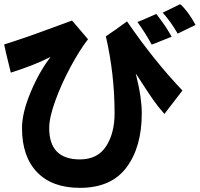

<svg xmlns="http://www.w3.org/2000/svg" viewBox="-21 -768 962 925"><path d="M878 -627 835 -606Q803 -662 763 -707L847 -748Q885 -715 921 -648Q914 -645 878 -627ZM758 -572 710 -553Q677 -613 641 -662Q660 -669 696 -685Q708 -691 732 -701Q758 -667 773 -645Q788 -623 806 -591Q774 -579 758 -572ZM771 -219Q740 -254 716 -288.5Q692 -323 649 -390L633 -414Q649 -349 655.5 -304.5Q662 -260 662 -222Q662 -60 588.5 38.5Q515 137 364 137Q230 137 157.5 61.5Q85 -14 85 -151Q85 -224 126.5 -323.5Q168 -423 223 -494Q145 -454 31 -418L24 -447Q6 -519 -1 -554Q85 -580 236 -636L326 -669L403 -579Q362 -526 318 -444Q274 -362 245 -281.5Q216 -201 216 -151Q216 0 364 0Q449 0 490 -63Q531 -126 531 -222Q531 -411 489 -593Q537 -626 537 -626L591 -665Q723 -473 858 -332Z"/></svg>

Font: BM Euljiro oraeorae
Style: Regular
Weight: 400
Designer: Bongjin Kim; Bomjun Kim; Myungsoo Han; Hyesun Chae; Mikyoung Jeong; Wujin Sim; Minjae Kang; Suwha Jang;
Foundry: Sandoll Inc.
Version: Version 1.000;hotconv 1.0.109;makeexe 2.5.65596